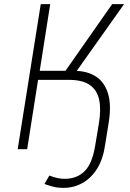

<svg xmlns="http://www.w3.org/2000/svg" viewBox="-20 -725 631 933"><path d="M288 188Q262 188 241.5 183Q221 178 196 169L220 128Q240 136 258.5 140Q277 144 294 144Q354 144 391.5 106.5Q429 69 443 -20L460 -122Q472 -192 462 -239.5Q452 -287 416.5 -312Q381 -337 313 -337H165L112 0H66L178 -705H224L173 -381H313L287 -365L525 -705H583L339 -361L342 -381Q405 -380 446.5 -353Q488 -326 505 -270Q522 -214 508 -128L491 -22Q481 48 452 94.5Q423 141 380.5 164.5Q338 188 288 188Z"/></svg>

Font: Nunito Sans 7pt Condensed ExtraLight
Style: Italic
Weight: 250
Width: 3
Italic angle: -9°
Designer: Vernon Adams
Foundry: Vernon Adams
Version: Version 3.101;gftools[0.9.27]